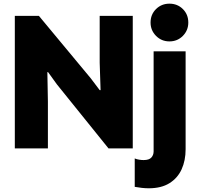

<svg xmlns="http://www.w3.org/2000/svg" viewBox="-20 -806 1074 1043"><path d="M60.5 0V-719.7H191.4L473.6 -379.9L521.5 -316.4H526.4L521.5 -465.8V-719.7H701.2V0H569.3L289.1 -347.7L241.2 -414.1H237.3L240.2 -253.9V0ZM788.1 216.8Q770.5 216.8 750 214.6Q729.5 212.4 711.9 209V54.7Q723.1 59.6 736.3 61.5Q749.5 63.5 759.8 63.5Q790 63.5 802.2 49.8Q814.5 36.1 814.5 16.6V-527.3H988.3V4.9Q988.3 65.9 966.6 113.8Q944.8 161.6 900.4 189.2Q856 216.8 788.1 216.8ZM900.4 -581.1Q857.4 -581.1 827.6 -611.1Q797.9 -641.1 797.9 -683.6Q797.9 -727.5 827.6 -756.8Q857.4 -786.1 900.4 -786.1Q943.8 -786.1 973.4 -756.8Q1002.9 -727.5 1002.9 -683.6Q1002.9 -641.1 973.4 -611.1Q943.8 -581.1 900.4 -581.1Z"/></svg>

Font: Reddit Sans Black
Style: Regular
Weight: 900
Version: Version 1.014